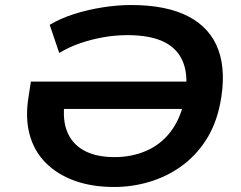

<svg xmlns="http://www.w3.org/2000/svg" viewBox="-20 -735 962 765"><path d="M435 10Q346 10 277 -15Q208 -40 161.5 -87Q115 -134 97.5 -201Q80 -268 94 -351L103 -410H783L767 -301H188L241 -352Q226 -269 245.5 -216Q265 -163 313.5 -136Q362 -109 436 -109Q504 -109 561.5 -133.5Q619 -158 658.5 -208.5Q698 -259 715 -337Q732 -423 712 -480.5Q692 -538 636.5 -566.5Q581 -595 488 -595Q439 -595 391.5 -586.5Q344 -578 300 -563Q256 -548 216 -524L178 -636Q219 -661 273.5 -678.5Q328 -696 388 -705.5Q448 -715 502 -715Q644 -715 731.5 -669Q819 -623 850.5 -535Q882 -447 857 -321Q840 -237 799.5 -175Q759 -113 701.5 -72Q644 -31 575.5 -10.5Q507 10 435 10Z"/></svg>

Font: Nunito Sans 7pt SemiExpanded
Style: Bold Italic
Weight: 700
Width: 6
Italic angle: -9°
Designer: Vernon Adams
Foundry: Vernon Adams
Version: Version 3.101;gftools[0.9.27]